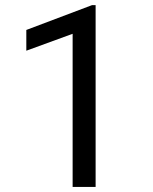

<svg xmlns="http://www.w3.org/2000/svg" viewBox="-20 -735 602 755"><path d="M356 -714.8V0H265.6V-602.1L83.5 -535.6V-617.2L341.8 -714.8Z"/></svg>

Font: Vazirmatn
Style: Regular
Weight: 400
Designer: Saber Rastikerdar
Foundry: Saber Rastikerdar
Version: Version 33.003;September 2, 2022;FontCreator 14.0.0.2862 64-